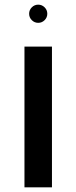

<svg xmlns="http://www.w3.org/2000/svg" viewBox="-20 -804 328 824"><path d="M105 -745Q105 -761 116.5 -772.5Q128 -784 144 -784Q160 -784 171.5 -772.5Q183 -761 183 -745Q183 -729 171.5 -717.5Q160 -706 144 -706Q128 -706 116.5 -717.5Q105 -729 105 -745ZM85 0V-604H203V0Z"/></svg>

Font: Noto Sans Hebrew Droid SemiBold
Style: Regular
Weight: 600
Designer: Monotype Design Team
Foundry: Monotype Imaging Inc.
Version: Version 1.100; ttfautohint (v1.8.4.7-5d5b)